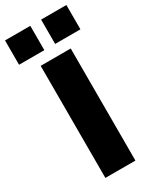

<svg xmlns="http://www.w3.org/2000/svg" viewBox="-255 -984 850 1046"><g transform="rotate(-30 170.0 -461.0)"><path d="M76 0V-705H265V0ZM204 -769V-922H363V-769ZM-23 -769V-922H136V-769Z"/></g></svg>

Font: Nunito Sans 9pt Black
Style: Regular
Weight: 900
Version: Version 3.101;gftools[0.9.27]